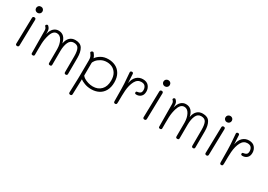

<svg xmlns="http://www.w3.org/2000/svg" viewBox="11 -1647 3953 2832"><g transform="rotate(30 1988.0 -231.5)"><path d="M88 -633Q88 -656 103.5 -671.5Q119 -687 143 -687Q166 -687 181 -672Q196 -657 196 -634Q196 -611 180 -596Q164 -581 141 -581Q119 -581 103.5 -596Q88 -611 88 -633ZM98 -30 108 -474Q108 -502 136 -502Q163 -502 163 -474L153 -31Q152 -19 145 -12.5Q138 -6 126 -6Q113 -6 105.5 -12.5Q98 -19 98 -30Z M984 -303Q984 -112 983 -25Q983 -14 976.5 -7Q970 0 957 0Q931 0 931 -27L932 -297Q932 -385 910.5 -427Q889 -469 828 -469Q769 -469 742.5 -410.5Q716 -352 715 -265Q714 -183 714 -27Q714 -2 687 -2Q672 -2 666 -8.5Q660 -15 660 -29L661 -217V-265Q660 -346 628.5 -405.5Q597 -465 542 -465Q500 -465 473 -425.5Q446 -386 429 -296Q423 -260 421 -219.5Q419 -179 419 -118V-78V-25Q419 -14 411.5 -8.5Q404 -3 393 -3Q367 -3 367 -26Q367 -212 364 -407Q363 -430 358 -441Q353 -452 348.5 -457Q344 -462 343 -463Q341 -465 337.5 -468Q334 -471 334 -475Q334 -487 342.5 -494.5Q351 -502 361 -502Q367 -502 375 -495Q383 -488 389 -479Q400 -465 404.5 -448.5Q409 -432 409 -401V-374Q426 -445 462 -478Q498 -511 545 -511Q656 -511 685 -373Q697 -442 734 -478Q771 -514 830 -514Q916 -514 950 -457Q984 -400 984 -303Z M1637 -259Q1637 -177 1605.5 -118.5Q1574 -60 1517.5 -30.5Q1461 -1 1389 -1Q1325 -1 1273.5 -21Q1222 -41 1199 -60L1197 14Q1191 189 1191 200Q1189 224 1164 224Q1137 224 1137 197Q1143 51 1145 -40L1146 -102Q1148 -232 1148 -355Q1148 -390 1140 -411Q1132 -432 1115 -454Q1114 -455 1110.5 -458.5Q1107 -462 1107 -468Q1107 -478 1117 -486Q1127 -494 1137 -494Q1146 -494 1153 -487Q1161 -479 1174.5 -456.5Q1188 -434 1193 -414Q1215 -450 1267 -481.5Q1319 -513 1394 -513Q1459 -513 1514.5 -486Q1570 -459 1603.5 -401.5Q1637 -344 1637 -259ZM1583 -259Q1583 -332 1555.5 -378Q1528 -424 1485.5 -444.5Q1443 -465 1394 -465Q1339 -465 1295 -441Q1251 -417 1226.5 -386Q1202 -355 1202 -337Q1202 -208 1201 -126Q1210 -109 1239 -90.5Q1268 -72 1308.5 -60Q1349 -48 1390 -48Q1476 -48 1529.5 -103Q1583 -158 1583 -259Z M2114 -377Q2114 -323 2083.5 -294Q2053 -265 2008 -265Q1992 -265 1985.5 -270Q1979 -275 1979 -287Q1979 -297 1983.5 -302Q1988 -307 1999 -308Q2029 -311 2047.5 -325Q2066 -339 2066 -377Q2066 -412 2046.5 -438.5Q2027 -465 1980 -465Q1914 -465 1878.5 -398Q1843 -331 1835 -231Q1830 -155 1830 -37Q1830 -11 1824.5 -1.5Q1819 8 1804 8Q1789 8 1783 0.5Q1777 -7 1777 -26L1775 -228Q1775 -308 1763 -436L1758 -501Q1757 -513 1765 -519.5Q1773 -526 1785 -526Q1797 -526 1803 -519Q1809 -512 1809 -502Q1814 -444 1817 -351Q1831 -431 1875 -471.5Q1919 -512 1981 -512Q2047 -512 2080.5 -472Q2114 -432 2114 -377Z M2257 -633Q2257 -656 2272.5 -671.5Q2288 -687 2312 -687Q2335 -687 2350 -672Q2365 -657 2365 -634Q2365 -611 2349 -596Q2333 -581 2310 -581Q2288 -581 2272.5 -596Q2257 -611 2257 -633ZM2267 -30 2277 -474Q2277 -502 2305 -502Q2332 -502 2332 -474L2322 -31Q2321 -19 2314 -12.5Q2307 -6 2295 -6Q2282 -6 2274.5 -12.5Q2267 -19 2267 -30Z M3153 -303Q3153 -112 3152 -25Q3152 -14 3145.5 -7Q3139 0 3126 0Q3100 0 3100 -27L3101 -297Q3101 -385 3079.5 -427Q3058 -469 2997 -469Q2938 -469 2911.5 -410.5Q2885 -352 2884 -265Q2883 -183 2883 -27Q2883 -2 2856 -2Q2841 -2 2835 -8.5Q2829 -15 2829 -29L2830 -217V-265Q2829 -346 2797.5 -405.5Q2766 -465 2711 -465Q2669 -465 2642 -425.5Q2615 -386 2598 -296Q2592 -260 2590 -219.5Q2588 -179 2588 -118V-78V-25Q2588 -14 2580.5 -8.5Q2573 -3 2562 -3Q2536 -3 2536 -26Q2536 -212 2533 -407Q2532 -430 2527 -441Q2522 -452 2517.5 -457Q2513 -462 2512 -463Q2510 -465 2506.5 -468Q2503 -471 2503 -475Q2503 -487 2511.5 -494.5Q2520 -502 2530 -502Q2536 -502 2544 -495Q2552 -488 2558 -479Q2569 -465 2573.5 -448.5Q2578 -432 2578 -401V-374Q2595 -445 2631 -478Q2667 -511 2714 -511Q2825 -511 2854 -373Q2866 -442 2903 -478Q2940 -514 2999 -514Q3085 -514 3119 -457Q3153 -400 3153 -303Z M3313 -633Q3313 -656 3328.5 -671.5Q3344 -687 3368 -687Q3391 -687 3406 -672Q3421 -657 3421 -634Q3421 -611 3405 -596Q3389 -581 3366 -581Q3344 -581 3328.5 -596Q3313 -611 3313 -633ZM3323 -30 3333 -474Q3333 -502 3361 -502Q3388 -502 3388 -474L3378 -31Q3377 -19 3370 -12.5Q3363 -6 3351 -6Q3338 -6 3330.5 -12.5Q3323 -19 3323 -30Z M3921 -377Q3921 -323 3890.5 -294Q3860 -265 3815 -265Q3799 -265 3792.5 -270Q3786 -275 3786 -287Q3786 -297 3790.5 -302Q3795 -307 3806 -308Q3836 -311 3854.5 -325Q3873 -339 3873 -377Q3873 -412 3853.5 -438.5Q3834 -465 3787 -465Q3721 -465 3685.5 -398Q3650 -331 3642 -231Q3637 -155 3637 -37Q3637 -11 3631.5 -1.5Q3626 8 3611 8Q3596 8 3590 0.5Q3584 -7 3584 -26L3582 -228Q3582 -308 3570 -436L3565 -501Q3564 -513 3572 -519.5Q3580 -526 3592 -526Q3604 -526 3610 -519Q3616 -512 3616 -502Q3621 -444 3624 -351Q3638 -431 3682 -471.5Q3726 -512 3788 -512Q3854 -512 3887.5 -472Q3921 -432 3921 -377Z"/></g></svg>

Font: Mali Light
Style: Regular
Weight: 300
Designer: Kitiyaporn Chalermlarp | Katatrad Aksorn Co.,Ltd.
Foundry: Cadson Demak Co.,Ltd.
Version: Version 1.000; ttfautohint (v1.6)